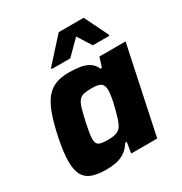

<svg xmlns="http://www.w3.org/2000/svg" viewBox="-170 -847 929 980"><g transform="rotate(-30 294.5 -356.5)"><path d="M178.7 8Q126.9 8 93.5 -3.6Q60.2 -15.3 44 -44.3Q27.9 -73.4 27.9 -124.9Q27.9 -150.2 32 -183.5Q36 -216.8 44.5 -257.5Q60.5 -334.4 79 -384.8Q97.5 -435.1 122.1 -464.3Q146.7 -493.6 179.5 -505.6Q212.4 -517.6 256.6 -517.6Q292 -517.6 321.5 -512.7Q351 -507.9 372.9 -494.2Q394.9 -480.5 406.2 -453.3H414.5L432.7 -510H586.9L478.9 0H325.7L335.9 -63.2H327.1Q308 -32.8 283.6 -17.4Q259.2 -2 232.4 3Q205.7 8 178.7 8ZM261.2 -119.6Q284.8 -119.6 300.5 -123.7Q316.1 -127.7 326.6 -136.6Q337 -145.5 343.8 -160.5Q349.1 -170.8 354.8 -188.2Q360.5 -205.7 365.9 -226.5Q371.3 -247.2 376.2 -268.4Q381 -289.5 383.6 -308.2Q386.2 -326.8 386.2 -338.9Q386.2 -368.1 371.2 -378.9Q356.2 -389.8 316.9 -389.8Q288.9 -389.8 271.4 -386.1Q253.9 -382.4 242.5 -369.2Q231.2 -355.9 223.1 -328.8Q214.9 -301.8 204.7 -255Q197.7 -222.7 194.1 -200.6Q190.5 -178.4 190.5 -163.4Q190.5 -144.2 197.4 -134.9Q204.3 -125.6 220.3 -122.6Q236.2 -119.6 261.2 -119.6ZM189.8 -576.3 190.2 -583.8 314.9 -721.5H462L529.4 -583.8L528.9 -576.3H432.1L380.8 -657.9L299.2 -576.3Z"/></g></svg>

Font: Saira Thin
Style: Italic
Weight: 100
Italic angle: -12°
Designer: Hector Gatti with collaboration of the Omnibus-Type team
Foundry: Omnibus-Type
Version: Version 1.101